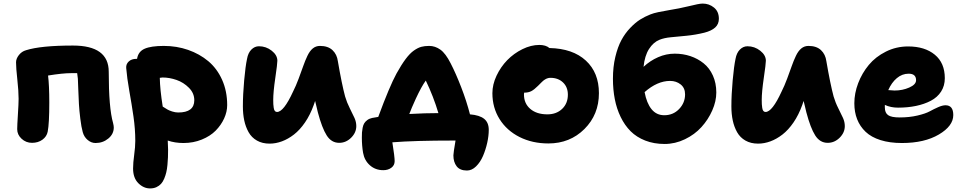

<svg xmlns="http://www.w3.org/2000/svg" viewBox="-20 -782 5327 1063"><path d="M508.8 9.8Q485.4 9.8 465.3 -7.1Q445.3 -23.9 438 -50.8Q430.2 -78.6 424.6 -125Q418.9 -171.4 417 -205.6Q415 -239.7 413.3 -289.8Q411.6 -339.8 411.1 -346.2Q409.2 -367.7 407.2 -377H374Q327.1 -377 246.1 -363.8Q252.9 -309.1 252.9 -214.8Q252.9 -98.1 244.1 -53.2Q238.8 -25.9 214.8 -8.5Q190.9 8.8 157.2 8.8Q124 8.8 99.6 -13.7Q75.2 -36.1 75.2 -66.9Q75.2 -87.4 79.1 -147.9Q83 -208.5 83 -234.9Q83 -277.8 75.9 -342Q68.8 -406.2 68.8 -437Q68.8 -457 84.5 -477.1Q100.1 -497.1 124 -503.9Q205.6 -529.8 383.8 -529.8Q582 -529.8 582 -384.8Q582 -184.1 606 -101.1Q609.9 -85.4 609.9 -76.2Q609.9 -40 579.8 -15.1Q549.8 9.8 508.8 9.8Z M811 261.2Q774.9 261.2 745.8 232.2Q716.8 203.1 716.8 150.9Q716.8 119.6 722.9 75.4Q729 31.2 729 -2Q729 -67.4 719 -136.5Q709 -205.6 696 -278.3Q683.1 -351.1 678.7 -405.8Q677.2 -427.2 692.9 -441.7Q708.5 -456.1 733.9 -456.1H738.8Q745.1 -496.6 780.8 -512.2Q816.4 -527.8 886.7 -527.8Q958 -527.8 1021.2 -505.9Q1084.5 -483.9 1133.1 -443.4Q1181.6 -402.8 1209.7 -340.1Q1237.8 -277.3 1237.8 -200.2Q1237.8 -163.1 1220.9 -126.2Q1204.1 -89.4 1174.1 -58.8Q1144 -28.3 1097.2 -9.3Q1050.3 9.8 995.6 9.8Q948.7 9.8 908.7 -3.9Q910.6 28.3 910.6 45.9Q910.6 70.3 909.9 88.9Q909.2 107.4 907 131.1Q904.8 154.8 900.6 172.1Q896.5 189.5 889.2 207Q881.8 224.6 871.6 235.8Q861.3 247.1 845.9 254.2Q830.6 261.2 811 261.2ZM879.9 -353Q874.5 -353 864.7 -351.1Q865.7 -287.6 880.9 -191.9Q898.9 -180.7 907 -175.8Q915 -170.9 932.6 -165Q950.2 -159.2 966.8 -159.2Q1055.7 -159.2 1055.7 -227.1Q1055.7 -266.1 1026.1 -295.9Q996.6 -325.7 957.3 -339.4Q918 -353 879.9 -353Z M1472.7 13.2Q1432.1 13.2 1402.6 -3.7Q1373 -20.5 1356.4 -50Q1339.8 -79.6 1332.3 -115Q1324.7 -150.4 1324.7 -192.9Q1324.7 -258.3 1331.8 -336.9Q1338.9 -415.5 1347.7 -456.1Q1353.5 -489.3 1371.8 -507.6Q1390.1 -525.9 1413.6 -525.9Q1453.1 -525.9 1484.4 -501.2Q1515.6 -476.6 1515.6 -445.8Q1515.6 -428.2 1504.2 -350.6Q1492.7 -272.9 1492.7 -229Q1492.7 -213.9 1493.2 -205.3Q1493.7 -196.8 1495.4 -185.1Q1497.1 -173.3 1501.7 -167.7Q1506.3 -162.1 1513.7 -162.1Q1550.8 -162.1 1602.5 -274.9Q1618.2 -305.7 1633.5 -346.7Q1648.9 -387.7 1658.9 -416.5Q1668.9 -445.3 1681.9 -472.7Q1694.8 -500 1711.9 -513.9Q1729 -527.8 1751.5 -527.8Q1795.9 -527.8 1820.8 -504.4Q1845.7 -481 1850.6 -442.9Q1872.1 -317.4 1890.6 -248Q1900.4 -214.4 1916.7 -182.4Q1933.1 -150.4 1942.9 -128.4Q1952.6 -106.4 1952.6 -84Q1952.6 -47.9 1924.1 -19.5Q1895.5 8.8 1857.9 8.8Q1814.9 8.8 1788.8 -32.2Q1762.7 -73.2 1739.7 -160.2Q1737.3 -170.9 1732.2 -191.9Q1727.1 -212.9 1724.6 -223.1Q1723.1 -219.2 1720.7 -211.4Q1718.3 -203.6 1716.8 -200.2Q1697.3 -146 1668.7 -104.2Q1640.1 -62.5 1607.7 -37.4Q1575.2 -12.2 1541 0.5Q1506.8 13.2 1472.7 13.2Z M2565.4 162.1Q2526.4 162.1 2508.3 138.7Q2490.2 115.2 2490.2 78.1Q2490.2 65.4 2502 -3.9H2492.2Q2274.9 -3.9 2152.3 5.9Q2165 86.4 2165 109.9Q2165 133.3 2146.7 146.7Q2128.4 160.2 2102.1 160.2Q2058.6 160.2 2028.1 133.3Q1997.6 106.4 1990.2 64Q1983.4 24.9 1983.4 -20Q1983.4 -37.6 1984.1 -48.8Q1984.9 -60.1 1987.8 -75Q1990.7 -89.8 1996.6 -99.4Q2002.4 -108.9 2013.4 -117.2Q2024.4 -125.5 2040 -128.9Q2055.2 -131.8 2074.2 -134.8Q2136.2 -303.2 2175.3 -375Q2202.6 -424.3 2226.1 -455.6Q2249.5 -486.8 2271.5 -502.2Q2293.5 -517.6 2312.3 -522.7Q2331.1 -527.8 2356 -527.8Q2389.2 -527.8 2418.2 -507.1Q2447.3 -486.3 2475.1 -431.2Q2503.4 -376.5 2533.2 -299.6Q2563 -222.7 2582 -148.9Q2635.3 -144.5 2660.6 -124Q2686 -103.5 2686 -63Q2686 -29.8 2677.5 8.5Q2668.9 46.9 2654.1 81.5Q2639.2 116.2 2615.7 139.2Q2592.3 162.1 2565.4 162.1ZM2282.2 -235.8Q2256.8 -180.2 2246.1 -150.9Q2335 -155.8 2407.2 -155.8Q2379.9 -247.6 2337.4 -335.9Q2313.5 -303.2 2282.2 -235.8Z M3016.1 12.2Q2927.2 12.2 2856.4 -23.4Q2785.6 -59.1 2745.8 -122.6Q2706.1 -186 2706.1 -266.1Q2706.1 -314 2729 -362.8Q2752 -411.6 2788.3 -449Q2824.7 -486.3 2872.3 -509.8Q2919.9 -533.2 2965.8 -533.2Q3002 -533.2 3022 -516.1Q3151.4 -513.2 3223.6 -446.5Q3295.9 -379.9 3295.9 -266.1Q3295.9 -147.5 3215.6 -67.6Q3135.3 12.2 3016.1 12.2ZM2880.9 -258.8Q2880.9 -209 2916 -179Q2951.2 -148.9 3010.7 -148.9Q3060.5 -148.9 3092.3 -179.2Q3124 -209.5 3124 -257.8Q3124 -299.8 3097.2 -325.4Q3070.3 -351.1 3027.8 -351.1Q3023.4 -351.1 3019.3 -350.6Q3015.1 -350.1 3011 -348.4Q3006.8 -346.7 3003.9 -345.7Q3001 -344.7 2996.3 -341.3Q2991.7 -337.9 2989.7 -336.7Q2987.8 -335.4 2982.4 -330.3Q2977.1 -325.2 2975.3 -323.5Q2973.6 -321.8 2967.3 -315.4Q2960.9 -309.1 2959 -307.1Q2937.5 -285.6 2921.4 -277.3Q2905.3 -269 2881.8 -269Q2880.9 -266.1 2880.9 -258.8Z M3659.7 15.1Q3600.6 15.1 3552.5 -3.7Q3504.4 -22.5 3471.4 -55.4Q3438.5 -88.4 3416.3 -134.3Q3394 -180.2 3383.8 -233.2Q3373.5 -286.1 3373.5 -346.2Q3373.5 -411.6 3386.7 -466.8Q3399.9 -522 3420.2 -559.6Q3440.4 -597.2 3468.8 -627Q3497.1 -656.7 3523.9 -673.6Q3550.8 -690.4 3580.6 -702.1Q3599.1 -709.5 3624.8 -714.8Q3650.4 -720.2 3686.5 -726.3Q3722.7 -732.4 3739.7 -735.8Q3763.2 -740.2 3793 -747.6Q3822.8 -754.9 3840.8 -758.5Q3858.9 -762.2 3870.6 -762.2Q3905.8 -762.2 3932.9 -740.2Q3960 -718.3 3960 -678.2Q3960 -648.4 3939.7 -629.9Q3919.4 -611.3 3879.9 -601.1Q3830.6 -588.9 3780.3 -584Q3730 -579.1 3693.8 -575.7Q3657.7 -572.3 3631.8 -562Q3597.2 -548.3 3573.2 -510.7Q3549.3 -473.1 3543 -412.1Q3579.1 -445.8 3623.5 -465.3Q3668 -484.9 3715.8 -484.9Q3761.7 -484.9 3802.5 -471.2Q3843.3 -457.5 3875.7 -431.4Q3908.2 -405.3 3927 -363.5Q3945.8 -321.8 3945.8 -270Q3945.8 -221.2 3923.3 -170.4Q3900.9 -119.6 3863.5 -78.4Q3826.2 -37.1 3772 -11Q3717.8 15.1 3659.7 15.1ZM3689.9 -334Q3619.1 -334 3548.8 -272Q3560.1 -210.9 3587.2 -177.5Q3614.3 -144 3657.7 -144Q3707 -144 3740 -178.5Q3772.9 -212.9 3772.9 -259.8Q3772.9 -294.9 3748.5 -314.5Q3724.1 -334 3689.9 -334Z M4177.2 13.2Q4136.7 13.2 4107.2 -3.7Q4077.6 -20.5 4061 -50Q4044.4 -79.6 4036.9 -115Q4029.3 -150.4 4029.3 -192.9Q4029.3 -258.3 4036.4 -336.9Q4043.5 -415.5 4052.2 -456.1Q4058.1 -489.3 4076.4 -507.6Q4094.7 -525.9 4118.2 -525.9Q4157.7 -525.9 4189 -501.2Q4220.2 -476.6 4220.2 -445.8Q4220.2 -428.2 4208.7 -350.6Q4197.3 -272.9 4197.3 -229Q4197.3 -213.9 4197.8 -205.3Q4198.2 -196.8 4200 -185.1Q4201.7 -173.3 4206.3 -167.7Q4210.9 -162.1 4218.3 -162.1Q4255.4 -162.1 4307.1 -274.9Q4322.8 -305.7 4338.1 -346.7Q4353.5 -387.7 4363.5 -416.5Q4373.5 -445.3 4386.5 -472.7Q4399.4 -500 4416.5 -513.9Q4433.6 -527.8 4456.1 -527.8Q4500.5 -527.8 4525.4 -504.4Q4550.3 -481 4555.2 -442.9Q4576.7 -317.4 4595.2 -248Q4605 -214.4 4621.3 -182.4Q4637.7 -150.4 4647.5 -128.4Q4657.2 -106.4 4657.2 -84Q4657.2 -47.9 4628.7 -19.5Q4600.1 8.8 4562.5 8.8Q4519.5 8.8 4493.4 -32.2Q4467.3 -73.2 4444.3 -160.2Q4441.9 -170.9 4436.8 -191.9Q4431.6 -212.9 4429.2 -223.1Q4427.7 -219.2 4425.3 -211.4Q4422.9 -203.6 4421.4 -200.2Q4401.9 -146 4373.3 -104.2Q4344.7 -62.5 4312.3 -37.4Q4279.8 -12.2 4245.6 0.5Q4211.4 13.2 4177.2 13.2Z M4973.6 9.8Q4906.2 9.8 4855 -6.3Q4803.7 -22.5 4772.5 -52.2Q4741.2 -82 4725.6 -121.6Q4710 -161.1 4710 -210Q4710 -265.6 4731.2 -321.3Q4752.4 -377 4790 -422.4Q4827.6 -467.8 4884.8 -496.3Q4941.9 -524.9 5007.8 -524.9Q5100.1 -524.9 5155.5 -479.2Q5210.9 -433.6 5210.9 -349.1Q5210.9 -307.1 5190.4 -275.1Q5169.9 -243.2 5133.5 -224.1Q5097.2 -205.1 5051.5 -195.6Q5005.9 -186 4951.7 -186Q4911.6 -186 4878.9 -201.2V-187Q4878.9 -157.2 4897 -144.5Q4915 -131.8 4960.9 -131.8Q5014.6 -131.8 5059.3 -142.3Q5104 -152.8 5127.2 -165.5Q5150.4 -178.2 5174.1 -188.7Q5197.8 -199.2 5214.8 -199.2Q5257.8 -199.2 5257.8 -145Q5257.8 -84.5 5178 -37.4Q5098.1 9.8 4973.6 9.8ZM5010.7 -374Q4974.6 -374 4945.3 -349.4Q4916 -324.7 4897.9 -283.2Q4922.4 -280.8 4932.6 -280.8Q4976.6 -280.8 5014.2 -297.4Q5051.8 -314 5051.8 -337.9Q5051.8 -374 5010.7 -374Z"/></svg>

Font: Shantell Sans Normal
Style: Regular
Weight: 800
Designer: Stephen Nixon, Anya Danilova, Shantell Martin
Foundry: Arrow Type
Version: Version 1.006;[559af2be0]